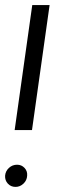

<svg xmlns="http://www.w3.org/2000/svg" viewBox="-49 -720 256 753"><path d="M8.5 -210 77.5 -700H145.5L76.5 -210ZM12 13Q-6.5 13 -18.2 0.2Q-30 -12.5 -29 -31Q-27.5 -49 -14 -61.5Q-0.5 -74 18 -74Q35.5 -74 47.2 -61.5Q59 -49 57.5 -31Q56.5 -12.5 43 0.2Q29.5 13 12 13Z"/></svg>

Font: Urbanist
Style: Italic
Weight: 400
Italic angle: -8°
Designer: Corey Hu
Foundry: Corey Hu
Version: Version 1.330; ttfautohint (v1.8.4.7-5d5b)